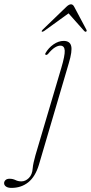

<svg xmlns="http://www.w3.org/2000/svg" viewBox="-150 -642 433 913"><path d="M177 -341 35 141.5Q18 198 -15.5 224.8Q-49 251.5 -95.5 251.5Q-112.5 251.5 -121.5 245Q-130.5 238.5 -130.5 229Q-130.5 221 -124 214.5Q-117.5 208 -104.5 208Q-89 208 -76.5 214.2Q-64 220.5 -48.5 220.5Q-29 220.5 -12.8 204.5Q3.5 188.5 5.5 158Q6.5 146 10 130Q13.5 114 18.5 96.5L141.5 -319Q159 -378 157.8 -401.5Q156.5 -425 136.5 -425Q125.5 -425 111 -416.2Q96.5 -407.5 78 -385Q73 -380 68.5 -381Q64 -381.5 65.5 -388Q80.5 -414.5 104.5 -431Q128.5 -447.5 152.5 -447.5Q182.5 -447.5 188.5 -423.2Q194.5 -399 177 -341ZM259.5 -491.5Q256 -489.5 251 -494L176 -578.5L59 -494Q51.5 -490 49 -491.5Q46.5 -494.5 52.5 -500.5L165.5 -609.5Q178 -621.5 187.5 -621.5Q197 -621.5 203 -609.5L261 -500.5Q264 -494.5 259.5 -491.5Z"/></svg>

Font: Fraunces 72pt S000 Thin
Style: Italic
Weight: 100
Italic angle: -16°
Version: Version 1.000; ttfautohint (v1.8.3)